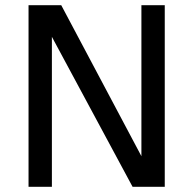

<svg xmlns="http://www.w3.org/2000/svg" viewBox="-20 -720 745 740"><path d="M180 -578V0H90V-700H216L525 -118V-700H615V0H491Z"/></svg>

Font: ABeeZee
Style: Regular
Weight: 400
Designer: Anja Meiners
Foundry: Anja Meiners
Version: Version 1.001